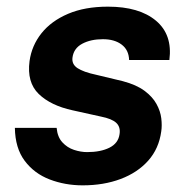

<svg xmlns="http://www.w3.org/2000/svg" viewBox="-20 -547 559 577"><path d="M228.5 10Q175.7 10 129.4 -7.7Q83 -25.4 54.3 -63.6Q25.6 -101.8 24.7 -162.8H150.2Q152.7 -135.2 167.4 -119.3Q182.1 -103.3 202.4 -96.6Q222.8 -89.9 241.9 -89.9Q282.3 -89.9 309 -103.2Q335.6 -116.6 339.3 -144Q342.6 -165.2 329.5 -177.7Q316.3 -190.2 283.1 -196.7L197.7 -215.6Q132.2 -229.9 96.3 -264.7Q60.4 -299.6 68.8 -363.4Q75.2 -410 104.6 -447Q134.1 -484 184.6 -505.5Q235.1 -527 304.4 -527Q398.3 -527 448.6 -484.9Q498.9 -442.8 489 -366.6H368Q367.1 -396.7 345.7 -412.9Q324.3 -429.2 289.1 -429.2Q252.8 -429.2 227.2 -415.6Q201.6 -401.9 197.9 -374.4Q195 -354.2 212.7 -342.4Q230.3 -330.5 270.2 -322L349 -303.1Q389.8 -292.3 414.2 -274.2Q438.6 -256 450.3 -234.5Q462.1 -213.1 464.7 -191.3Q467.3 -169.6 464.6 -152.2Q457.6 -100.4 425.5 -64.3Q393.3 -28.2 342.5 -9.1Q291.7 10 228.5 10Z"/></svg>

Font: Public Sans Thin
Style: Italic
Weight: 100
Italic angle: -8°
Designer: The Public Sans project authors (U.S. Web Design System). Libre Franklin designed by Pablo Impallari and Rodrigo Fuenzal
Version: Version 2.000